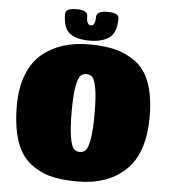

<svg xmlns="http://www.w3.org/2000/svg" viewBox="-60 -954 896 1017"><g transform="rotate(5 388.0 -445.5)"><path d="M388 9Q305 9 245.5 -6.5Q186 -22 136 -62Q35 -141 35 -365Q35 -459 62.5 -529Q90 -599 139 -640Q235 -720 388 -720Q467 -720 525.5 -706Q584 -692 636 -655Q741 -579 741 -365Q741 -173 646 -82Q551 9 388 9ZM355 -162.5Q367 -148 388 -148Q409 -148 421 -162.5Q433 -177 441 -224.5Q449 -272 449 -357Q449 -442 441 -488Q433 -534 421 -548Q409 -562 388 -562Q367 -562 355 -548Q343 -534 335 -488Q327 -442 327 -357Q327 -272 335 -224.5Q343 -177 355 -162.5ZM365 -868Q365 -821 388.5 -821Q412 -821 412 -868Q412 -900 471.5 -900Q531 -900 531 -870Q531 -795 493.5 -767.5Q456 -740 388 -740Q320 -740 283.5 -766.5Q247 -793 247 -870Q247 -900 306 -900Q365 -900 365 -868Z"/></g></svg>

Font: Titan One
Style: Regular
Weight: 400
Designer: Rodrigo Fuenzalida
Foundry: Rodrigo Fuenzalida
Version: Version 1.001